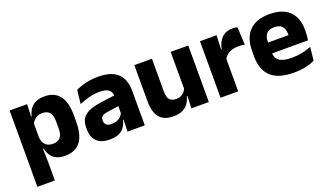

<svg xmlns="http://www.w3.org/2000/svg" viewBox="-64 -952 2704 1569"><g transform="rotate(-20 1288.0 -167.0)"><path d="M351.5 11.5Q307.5 11.5 277.5 -3Q247.5 -17.5 229.8 -44.2Q212 -71 204.5 -106.5H165L201 -209.5Q202 -179 212.8 -158Q223.5 -137 243.8 -125.8Q264 -114.5 292 -114.5Q334 -114.5 355.8 -139.2Q377.5 -164 377.5 -213V-283Q377.5 -332 356.2 -356.5Q335 -381 293 -381Q269.5 -381 250.2 -372Q231 -363 217.8 -348.2Q204.5 -333.5 198.5 -314.5L163.5 -385H204Q211.5 -418 229 -444.8Q246.5 -471.5 277.5 -487.2Q308.5 -503 356.5 -503Q442.5 -503 486.8 -446.8Q531 -390.5 531 -278V-218Q531 -104.5 486.8 -46.5Q442.5 11.5 351.5 11.5ZM203 172H51V-491.5H203L198 -359L201 -341.5V-152.5L199 -126.5L203 5Z M1047.5 0H897L901.5 -123L898 -130.5V-284L897 -304Q897 -345 873 -364.5Q849 -384 792.5 -384Q743 -384 698.5 -371.5Q654 -359 614.5 -343L627.5 -461.5Q651 -472.5 680.2 -482.2Q709.5 -492 745 -498Q780.5 -504 821 -504Q885.5 -504 929 -489Q972.5 -474 998.5 -446.5Q1024.5 -419 1036 -380.8Q1047.5 -342.5 1047.5 -296.5ZM740.5 11.5Q667 11.5 629 -25.5Q591 -62.5 591 -131V-144.5Q591 -217 635.8 -251.8Q680.5 -286.5 778 -299L910 -316.5L919 -224.5L802 -207.5Q766.5 -203 752 -191Q737.5 -179 737.5 -155.5V-152Q737.5 -129.5 752 -116.2Q766.5 -103 798.5 -103Q826.5 -103 846.8 -111.5Q867 -120 880 -133.8Q893 -147.5 899.5 -164.5L921 -102.5H896Q888 -70.5 871.2 -44.5Q854.5 -18.5 823 -3.5Q791.5 11.5 740.5 11.5Z M1135.5 -491.5H1288.5V-202.5Q1288.5 -175.5 1295.5 -155.8Q1302.5 -136 1319 -125.2Q1335.5 -114.5 1364 -114.5Q1388 -114.5 1405.8 -123Q1423.5 -131.5 1435.8 -146Q1448 -160.5 1454 -178L1477.5 -106.5H1451.5Q1443.5 -73.5 1425.2 -46.5Q1407 -19.5 1375.2 -4Q1343.5 11.5 1294 11.5Q1239.5 11.5 1204.2 -9.8Q1169 -31 1152.2 -73Q1135.5 -115 1135.5 -178ZM1451.5 -491.5H1604.5V0H1452.5L1457.5 -123L1451.5 -137Z M1856.5 -276 1814.5 -369H1850.5Q1862.5 -430 1897.2 -464.8Q1932 -499.5 1995.5 -499.5Q2006.5 -499.5 2015.8 -498Q2025 -496.5 2033.5 -494.5L2041 -340Q2030.5 -343 2016.5 -344.2Q2002.5 -345.5 1988 -345.5Q1939 -345.5 1905.5 -327.2Q1872 -309 1856.5 -276ZM1859.5 0H1706.5V-491.5H1850.5L1844 -334.5L1859.5 -332.5Z M2341.5 12.5Q2207.5 12.5 2143.5 -47.2Q2079.5 -107 2079.5 -221.5V-272.5Q2079.5 -385.5 2139.5 -445.8Q2199.5 -506 2314 -506Q2391 -506 2442.2 -479.8Q2493.5 -453.5 2519.2 -405Q2545 -356.5 2545 -288.5V-272Q2545 -253 2543.2 -233.2Q2541.5 -213.5 2538.5 -196.5H2400.5Q2402.5 -225.5 2403 -251.2Q2403.5 -277 2403.5 -298Q2403.5 -328.5 2394 -349.2Q2384.5 -370 2364.8 -381Q2345 -392 2314 -392Q2268 -392 2246.8 -367.2Q2225.5 -342.5 2225.5 -297V-252L2226.5 -235.5V-200.5Q2226.5 -181.5 2232.8 -164.5Q2239 -147.5 2254.8 -134.8Q2270.5 -122 2298.2 -114.8Q2326 -107.5 2369 -107.5Q2414.5 -107.5 2456.5 -116.2Q2498.5 -125 2537 -140L2524.5 -25Q2490.5 -7.5 2444 2.5Q2397.5 12.5 2341.5 12.5ZM2507.5 -196.5H2160.5V-291H2507.5Z"/></g></svg>

Font: Anek Devanagari
Style: Bold
Weight: 700
Designer: Kailash Malviya (Devanagari) & Yesha Goshar (Latin)
Foundry: Ek Type
Version: Version 1.003